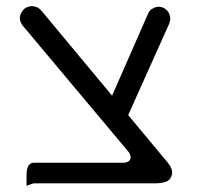

<svg xmlns="http://www.w3.org/2000/svg" viewBox="-20 -596 639 618"><path d="M529.8 -24.4Q534.2 -34.7 534.2 -39.6Q534.2 -44.4 532.7 -50.3Q529.3 -61.5 519 -73.7L392.6 -225.6L523.9 -518.1Q528.3 -529.8 528.3 -536.1Q528.3 -542.5 523.9 -553.7Q511.7 -574.2 490.2 -574.2Q480.5 -574.2 472.7 -568.8Q467.8 -567.4 463.9 -563.5Q460 -559.6 456.5 -551.8L340.8 -288.1L113.8 -561Q101.1 -576.2 82 -576.2Q71.8 -576.2 59.6 -568.8Q43.9 -554.2 43.9 -537.1Q43.9 -527.3 52.2 -514.6L393.1 -107.9Q400.4 -99.1 400.4 -89.8Q400.4 -83.5 396 -78.6L393.1 -76.2Q386.7 -72.3 377 -72.3H90.8Q80.6 -72.3 74.7 -66.4Q65.4 -57.1 65.4 -31.2V2Q85 -5.9 90.3 -5.9Q90.3 -5.9 90.8 -5.9H478.5Q521 -5.9 529.8 -24.4Z"/></svg>

Font: YuPearl-Light
Style: Light
Weight: 300
Designer: Max Yao
Foundry: Max-Everyday
Version: Version 1.011; ttfautohint (v1.8.3)